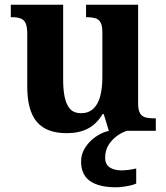

<svg xmlns="http://www.w3.org/2000/svg" viewBox="-20 -556 707 816"><path d="M263.7 10Q177.2 10 136.5 -38.2Q95.8 -86.5 95.8 -187.7V-412.1Q95.8 -441.5 89.2 -456.6Q82.7 -471.7 68.2 -477.3Q53.8 -483 29.5 -483H25.9V-536H248.4V-215.9Q248.4 -173.5 255.3 -141.7Q262.2 -109.8 278.5 -92.3Q294.8 -74.9 323.8 -74.9Q356.2 -74.9 376.4 -93.6Q396.6 -112.4 405.8 -146.6Q415 -180.8 415 -227V-419.1Q415 -448.2 406.6 -461.7Q398.2 -475.3 383.5 -479.1Q368.8 -483 349.3 -483H345.7V-536H567V-116Q567 -87.5 575.6 -73.9Q584.2 -60.3 599.5 -56.7Q614.8 -53 633.9 -53H642.2V0H442.6L420.9 -71.1H415.9Q390.1 -27.9 352.6 -9Q315 10 263.7 10ZM473.7 240Q401 240 362.8 213.5Q324.6 187 324.6 130Q324.6 99 341.6 72Q358.6 45 385.6 26Q412.6 7 442.6 0H519.9Q498.9 6 477.4 21.5Q455.9 37 441.4 60Q426.9 83 426.9 115Q426.9 142.8 446.4 155.5Q465.9 168.1 495.9 168.1Q509.9 168.1 525.4 166.1Q540.9 164.1 558.9 160.1V224Q548.9 229 532.8 232.5Q516.8 236 500.8 238Q484.7 240 473.7 240Z"/></svg>

Font: Noto Serif Hebrew
Style: Regular
Weight: 400
Designer: Monotype Design Team
Foundry: Monotype Imaging Inc.
Version: Version 2.003